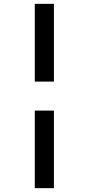

<svg xmlns="http://www.w3.org/2000/svg" viewBox="-20 -889 462 1000"><path d="M260.8 -869V-464H161.2V-869ZM260.8 -313V91H161.2V-313Z"/></svg>

Font: Merriweather 7pt Light
Style: Regular
Weight: 300
Designer: Eben Sorkin
Foundry: Eben Sorkin
Version: Version 2.200;gftools[0.9.31]